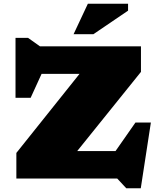

<svg xmlns="http://www.w3.org/2000/svg" viewBox="-20 -955 858 1027"><path d="M734 -707V-570.5L393 -147H598L704.5 -299.5H787L733 52H655.5L607 0H67.5V-137L405.5 -560H202.5L144 -432H63V-752.5H130L194 -707ZM373.5 -772 450 -935H665V-898L479.5 -772Z"/></svg>

Font: Newsreader Caption ExtraBold
Style: Regular
Weight: 800
Designer: Hugues Gentile
Foundry: Production Type
Version: Version 1.001